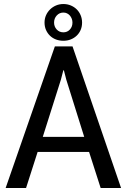

<svg xmlns="http://www.w3.org/2000/svg" viewBox="-20 -944 636 964"><path d="M427.2 -181.2H168.9L110.8 0H8.3L255.4 -710.9H344.2L587.9 0H485.4ZM194.8 -256.8H402.8L313 -543.5L300.8 -590.8H297.9L285.6 -543.5ZM203.6 -830.6Q203.6 -850.1 210.9 -866.9Q218.3 -883.8 231.2 -896.5Q244.1 -909.2 261.2 -916.5Q278.3 -923.8 298.3 -923.8Q318.4 -923.8 335.7 -916.5Q353 -909.2 365.5 -896.7Q377.9 -884.3 385 -867.2Q392.1 -850.1 392.1 -830.6Q392.1 -810.5 385 -793.9Q377.9 -777.3 365.2 -765.1Q352.5 -752.9 335.4 -746.1Q318.4 -739.3 298.3 -739.3Q278.3 -739.3 261 -745.8Q243.7 -752.4 231 -764.6Q218.3 -776.9 210.9 -793.7Q203.6 -810.5 203.6 -830.6ZM251.5 -830.6Q251.5 -810.5 264.6 -796.1Q277.8 -781.7 298.3 -781.7Q317.9 -781.7 330.8 -795.7Q343.8 -809.6 343.8 -830.6Q343.8 -840.8 340.3 -849.9Q336.9 -858.9 330.8 -866Q324.7 -873 316.4 -877Q308.1 -880.9 298.3 -880.9Q278.3 -880.9 264.9 -866.2Q251.5 -851.6 251.5 -830.6Z"/></svg>

Font: Ufes Sans
Style: Regular
Weight: 400
Designer: Ricardo Esteves, Filipe Motta, Cassio Ferreira, Ana Quintelato & Breno Mello
Foundry: ProDesignUfes - Ricardo Esteves, Filipe Motta, Cassio Ferreira, Ana Quintelato & Breno Mello (This is a derivative work,
Version: Version 2.0